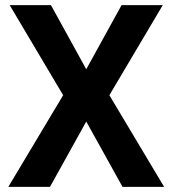

<svg xmlns="http://www.w3.org/2000/svg" viewBox="-20 -731 674 751"><path d="M179.3 -710.9 317.4 -460.2 455.5 -710.9H616.6L407.8 -358.6L622 0H459.3L317.4 -255.6L175.5 0H12.5L227 -358.6L17.9 -710.9Z"/></svg>

Font: Vazirmatn
Style: Regular
Weight: 400
Designer: Saber Rastikerdar
Foundry: Saber Rastikerdar
Version: Version 33.003;September 2, 2022;FontCreator 14.0.0.2862 64-